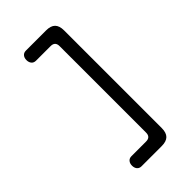

<svg xmlns="http://www.w3.org/2000/svg" viewBox="-305 -955 1209 1209"><g transform="rotate(-45 300.0 -350.0)"><path d="M370 165Q411 165 430.5 145.5Q450 126 450 85V-785Q450 -826 430.5 -845.5Q411 -865 370 -865H190Q171 -865 160.5 -852.5Q150 -840 150 -820Q150 -800 160.5 -787.5Q171 -775 190 -775H320Q340 -775 350 -765Q360 -755 360 -735V35Q360 55 350 65Q340 75 320 75H190Q171 75 160.5 87.5Q150 100 150 120Q150 140 160.5 152.5Q171 165 190 165Z"/></g></svg>

Font: Maple Mono
Style: Regular
Weight: 400
Monospace: yes
Designer: subframe7536
Version: Version 7.300